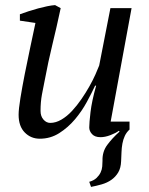

<svg xmlns="http://www.w3.org/2000/svg" viewBox="-20 -532 583 753"><path d="M374 6Q352 6 341 -6Q330 -18 330 -32Q330 -50 335 -92.5Q340 -135 357 -196H353Q340 -168 320.5 -132Q301 -96 274 -64Q247 -32 212.5 -10Q178 12 136 12Q101 12 77 -12.5Q53 -37 53 -82Q53 -104 60 -147Q67 -190 77 -241Q87 -292 98.5 -345.5Q110 -399 119 -442L58 -451V-476Q74 -482 92.5 -488Q111 -494 129.5 -499Q148 -504 165 -507.5Q182 -511 196 -512L218 -500Q202 -425 185.5 -357.5Q169 -290 155 -215Q150 -191 144.5 -161.5Q139 -132 139 -97Q139 -76 150.5 -63Q162 -50 177 -50Q199 -50 221 -63Q243 -76 262.5 -97Q282 -118 299.5 -143.5Q317 -169 331 -194Q345 -219 354.5 -240.5Q364 -262 369 -275L413 -500H496L414 -55H488V-24Q476 -13 469.5 1Q463 15 460 31.5Q457 48 456.5 65.5Q456 83 455 100Q454 127 443.5 144.5Q433 162 416.5 173.5Q400 185 379 191Q358 197 337 201L330 181Q348 176 358.5 166Q369 156 374.5 144.5Q380 133 381 120.5Q382 108 382 98Q381 63 400.5 36.5Q420 10 449 -16L446 -19Q434 -10 413 -2Q392 6 374 6Z"/></svg>

Font: PTSerifItalic
Style: Italic
Weight: 400
Italic angle: -12°
Designer: A.Korolkova, O.Umpeleva, V.Yefimov
Foundry: ParaType Ltd
Version: Version 1.000W OFL